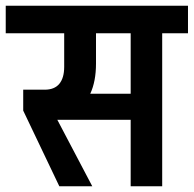

<svg xmlns="http://www.w3.org/2000/svg" viewBox="-30 -650 676 670"><path d="M626 -534H536V0H426V-232H170L292 0H177L51 -264V-337H126Q160 -337 177 -357.5Q194 -378 194 -417V-534H-10V-630H626ZM426 -534H305V-428Q305 -366 285 -323H426Z"/></svg>

Font: Pragati Narrow
Style: Bold
Weight: 700
Designer: Hector Gatti, Marcela Romero, Pablo Cosgaya and Nicolas Silva
Foundry: Omnibus-Type
Version: Version 1.010; ttfautohint (v1.3)